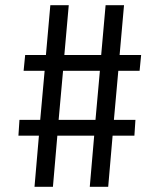

<svg xmlns="http://www.w3.org/2000/svg" viewBox="-20 -720 615 740"><path d="M498 -197H414L397 0H326L343 -197H201L184 0H113L130 -197H51L55 -258H135L152 -447H71L77 -508H157L174 -700H245L228 -508H370L387 -700H458L441 -508H524L518 -447H436L419 -258H502ZM206 -258H348L365 -447H223Z"/></svg>

Font: Carrois Gothic SC
Style: Regular
Weight: 400
Designer: Ralph du Carrois
Foundry: Ralph du Carrois
Version: Version 1.001